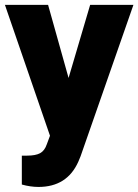

<svg xmlns="http://www.w3.org/2000/svg" viewBox="-22 -548 563 782"><path d="M257.3 -230.5 345.2 -528.3H521.5L306.2 88.4L296.9 110.8Q251 213.4 134.8 213.4Q102.5 213.4 66.9 203.6V85.9H88.4Q123 85.9 141.4 75.9Q159.7 65.9 168.5 40L181.6 4.9L-2 -528.3H173.8Z"/></svg>

Font: Vazir Black
Style: Black
Weight: 900
Designer: Saber Rastikerdar
Foundry: Saber Rastikerdar
Version: Version 30.0.0